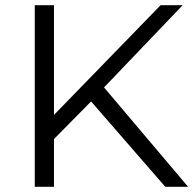

<svg xmlns="http://www.w3.org/2000/svg" viewBox="-20 -720 751 740"><path d="M114 0H188V-184L331 -329L617 0H705L381 -383L684 -700H599L188 -277V-700H114Z"/></svg>

Font: Malon Grotesk
Style: Regular
Weight: 400
Designer: Julieta Ulanovsky
Foundry: Julieta Ulanovsky
Version: Version 7.200